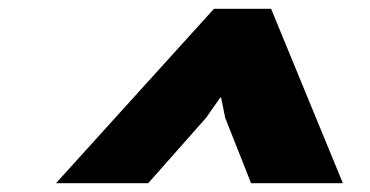

<svg xmlns="http://www.w3.org/2000/svg" viewBox="-20 -830 838 435"><path d="M594.2 -810.1 756.8 -415H548.8L490.2 -563L481 -608.9H479L446.8 -563L315.9 -415H106.9L464.8 -810.1Z"/></svg>

Font: Sinkin Sans 800 Black Italic
Style: Regular
Weight: 900
Italic angle: -112°
Designer: Keith Bates
Foundry: K-Type
Version: Sinkin Sans (version 1.0)  by Keith Bates   •   © 2014   www